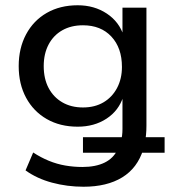

<svg xmlns="http://www.w3.org/2000/svg" viewBox="-20 -520 656 729"><path d="M297 189Q235 189 177.5 173.5Q120 158 77 127L106 59Q135 78 165.5 90.5Q196 103 228 108.5Q260 114 293 114Q343 114 377 97.5Q411 81 427 47L435 60H295V1H451L439 17Q442 6 443.5 -5.5Q445 -17 445 -30V-153H448Q431 -100 384.5 -69.5Q338 -39 275 -39Q208 -39 157.5 -68Q107 -97 79 -149Q51 -201 51 -269Q51 -337 79 -389.5Q107 -442 157.5 -471Q208 -500 275 -500Q338 -500 385.5 -468.5Q433 -437 450 -383H445V-491H536V-43Q536 -25 534.5 -9Q533 7 530 22L523 1H605V60H504L524 47Q502 118 444 153.5Q386 189 297 189ZM295 -112Q340 -112 373 -131.5Q406 -151 424.5 -186Q443 -221 443 -266Q443 -338 403 -381Q363 -424 295 -424Q250 -424 216.5 -405Q183 -386 164.5 -351Q146 -316 146 -269Q146 -221 164.5 -186Q183 -151 216.5 -131.5Q250 -112 295 -112Z"/></svg>

Font: Nunito Sans 10pt Medium
Style: Regular
Weight: 500
Designer: Vernon Adams
Foundry: Vernon Adams
Version: Version 3.101;gftools[0.9.27]